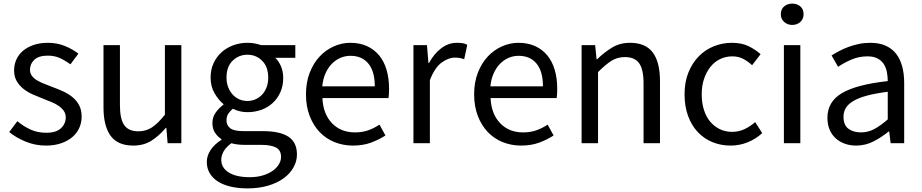

<svg xmlns="http://www.w3.org/2000/svg" viewBox="-20 -793 5107 1063"><path d="M234 13Q176 13 123 -8.5Q70 -30 31 -62L76 -122Q111 -93 149.5 -75.5Q188 -58 237 -58Q291 -58 317.5 -83Q344 -108 344 -143Q344 -164 333 -179.5Q322 -195 304.5 -207Q287 -219 265 -228Q243 -237 220 -246Q192 -257 163 -269.5Q134 -282 110.5 -300.5Q87 -319 72.5 -344Q58 -369 58 -403Q58 -435 70.5 -463Q83 -491 107 -511.5Q131 -532 166 -544Q201 -556 245 -556Q296 -556 339 -538.5Q382 -521 414 -496L370 -437Q341 -458 311.5 -471.5Q282 -485 245 -485Q194 -485 170 -462Q146 -439 146 -407Q146 -388 156 -374Q166 -360 183 -349.5Q200 -339 221.5 -330.5Q243 -322 266 -313Q296 -302 325.5 -289Q355 -276 378.5 -257.5Q402 -239 417 -212.5Q432 -186 432 -147Q432 -114 419 -85Q406 -56 381 -34.5Q356 -13 319 0Q282 13 234 13Z M644 -543V-210Q644 -134 668 -100Q692 -66 746 -66Q788 -66 821 -87.5Q854 -109 893 -158V-543H984V0H908L901 -85H898Q860 -40 817.5 -13.5Q775 13 718 13Q632 13 592.5 -41Q553 -95 553 -199V-543Z M1350 250Q1300 250 1258.5 240.5Q1217 231 1187.5 212.5Q1158 194 1141.5 166.5Q1125 139 1125 104Q1125 69 1146 37.5Q1167 6 1206 -19V-23Q1185 -36 1170.5 -58Q1156 -80 1156 -112Q1156 -146 1176 -172.5Q1196 -199 1217 -213V-217Q1190 -239 1168 -276.5Q1146 -314 1146 -363Q1146 -408 1162.5 -443.5Q1179 -479 1207 -504Q1235 -529 1272 -542.5Q1309 -556 1350 -556Q1373 -556 1392.5 -552Q1412 -548 1426 -543H1615V-473H1504Q1524 -454 1536 -425Q1548 -396 1548 -361Q1548 -318 1532.5 -283Q1517 -248 1490 -223Q1463 -198 1427 -185Q1391 -172 1350 -172Q1307 -172 1269 -191Q1254 -178 1244 -163.5Q1234 -149 1234 -126Q1234 -100 1254 -83.5Q1274 -67 1329 -67H1435Q1530 -67 1577 -36Q1624 -5 1624 62Q1624 100 1605 134Q1586 168 1550.5 194Q1515 220 1464 235Q1413 250 1350 250ZM1350 -234Q1373 -234 1394 -243Q1415 -252 1431 -269Q1447 -286 1456 -310Q1465 -334 1465 -363Q1465 -423 1431.5 -456.5Q1398 -490 1350 -490Q1302 -490 1268 -457Q1234 -424 1234 -363Q1234 -334 1243.5 -310Q1253 -286 1268.5 -269Q1284 -252 1305 -243Q1326 -234 1350 -234ZM1363 188Q1402 188 1434 178.5Q1466 169 1488.5 153.5Q1511 138 1523.5 117.5Q1536 97 1536 76Q1536 38 1507.5 23.5Q1479 9 1425 9H1331Q1316 9 1297.5 7Q1279 5 1261 0Q1232 21 1218.5 44.5Q1205 68 1205 92Q1205 136 1246.5 162Q1288 188 1363 188Z M1934 13Q1880 13 1832.5 -6Q1785 -25 1750 -61.5Q1715 -98 1694.5 -151Q1674 -204 1674 -271Q1674 -337 1694.5 -390Q1715 -443 1749 -479.5Q1783 -516 1827.5 -536Q1872 -556 1919 -556Q1971 -556 2011 -538Q2051 -520 2078.5 -487Q2106 -454 2120 -407Q2134 -360 2134 -302Q2134 -270 2131 -250H1765Q1769 -162 1818 -111Q1867 -60 1945 -60Q1986 -60 2018.5 -71.5Q2051 -83 2081 -103L2114 -43Q2079 -20 2034.5 -3.5Q1990 13 1934 13ZM2055 -315Q2055 -398 2019.5 -441Q1984 -484 1920 -484Q1891 -484 1864.5 -472.5Q1838 -461 1817 -439.5Q1796 -418 1782 -386.5Q1768 -355 1764 -315Z M2269 -543H2344L2352 -444H2355Q2383 -496 2423 -526Q2463 -556 2509 -556Q2527 -556 2540.5 -554Q2554 -552 2567 -545L2550 -465Q2536 -470 2525 -472Q2514 -474 2497 -474Q2463 -474 2425 -446.5Q2387 -419 2360 -349V0H2269Z M2865 13Q2811 13 2763.5 -6Q2716 -25 2681 -61.5Q2646 -98 2625.5 -151Q2605 -204 2605 -271Q2605 -337 2625.5 -390Q2646 -443 2680 -479.5Q2714 -516 2758.5 -536Q2803 -556 2850 -556Q2902 -556 2942 -538Q2982 -520 3009.5 -487Q3037 -454 3051 -407Q3065 -360 3065 -302Q3065 -270 3062 -250H2696Q2700 -162 2749 -111Q2798 -60 2876 -60Q2917 -60 2949.5 -71.5Q2982 -83 3012 -103L3045 -43Q3010 -20 2965.5 -3.5Q2921 13 2865 13ZM2986 -315Q2986 -398 2950.5 -441Q2915 -484 2851 -484Q2822 -484 2795.5 -472.5Q2769 -461 2748 -439.5Q2727 -418 2713 -386.5Q2699 -355 2695 -315Z M3275 -543 3283 -465H3286Q3325 -503 3368.5 -529.5Q3412 -556 3468 -556Q3554 -556 3594 -502.5Q3634 -449 3634 -344V0H3543V-332Q3543 -409 3518.5 -443Q3494 -477 3440 -477Q3398 -477 3365.5 -456.5Q3333 -436 3291 -394V0H3200V-543Z M4025 13Q3971 13 3924.5 -6Q3878 -25 3843.5 -61.5Q3809 -98 3789.5 -151Q3770 -204 3770 -271Q3770 -339 3791.5 -392Q3813 -445 3849 -481.5Q3885 -518 3932.5 -537Q3980 -556 4032 -556Q4086 -556 4124 -537.5Q4162 -519 4191 -493L4144 -432Q4120 -454 4094 -467.5Q4068 -481 4035 -481Q3998 -481 3967 -466Q3936 -451 3913.5 -423Q3891 -395 3878 -356.5Q3865 -318 3865 -271Q3865 -224 3877 -185.5Q3889 -147 3911.5 -120Q3934 -93 3965 -78Q3996 -63 4033 -63Q4071 -63 4103 -78.5Q4135 -94 4161 -117L4200 -56Q4164 -23 4119 -5Q4074 13 4025 13Z M4320 -543H4411V0H4320ZM4366 -655Q4340 -655 4321.5 -671.5Q4303 -688 4303 -714Q4303 -742 4321.5 -757.5Q4340 -773 4366 -773Q4393 -773 4411 -757.5Q4429 -742 4429 -714Q4429 -688 4411 -671.5Q4393 -655 4366 -655Z M4720 13Q4686 13 4657 2.5Q4628 -8 4606.5 -27.5Q4585 -47 4573 -75.5Q4561 -104 4561 -141Q4561 -230 4641.5 -277.5Q4722 -325 4895 -344Q4895 -370 4890 -395Q4885 -420 4872.5 -439Q4860 -458 4838 -469.5Q4816 -481 4783 -481Q4735 -481 4693.5 -463Q4652 -445 4620 -423L4584 -486Q4603 -498 4626.5 -510.5Q4650 -523 4677 -533Q4704 -543 4734.5 -549.5Q4765 -556 4798 -556Q4848 -556 4883.5 -540Q4919 -524 4941.5 -495Q4964 -466 4975 -425Q4986 -384 4986 -334V0H4911L4903 -65H4900Q4861 -33 4816 -10Q4771 13 4720 13ZM4746 -60Q4786 -60 4820.5 -78.5Q4855 -97 4895 -132V-285Q4826 -276 4779.5 -263.5Q4733 -251 4704 -233.5Q4675 -216 4662.5 -194.5Q4650 -173 4650 -147Q4650 -100 4677.5 -80Q4705 -60 4746 -60Z"/></svg>

Font: Kinto Sans
Style: Regular
Weight: 400
Designer: Authors: Ryoko NISHIZUKA  (kana & ideographs); Paul D. Hunt (Latin, Greek & Cyrillic); Wenlong ZHANG  (bopomofo); Sandol
Foundry: Adobe Systems Incorporated, ookami Inc.
Version: Version 0.001